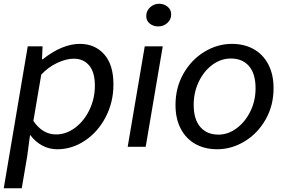

<svg xmlns="http://www.w3.org/2000/svg" viewBox="-34 -783 1522 1024"><path d="M114 -536H193L190 -467H194Q298 -549 392 -549Q472 -549 521.5 -493.5Q571 -438 571 -333Q571 -238 529.5 -158.5Q488 -79 419 -33Q350 13 272 13Q228 13 191 -7Q154 -27 128 -62H126L111 51L82 221H-14ZM472 -326Q472 -398 441.5 -434Q411 -470 360 -470Q319 -470 271 -447.5Q223 -425 186 -385L144 -138Q193 -66 265 -66Q319 -66 367 -102Q415 -138 443.5 -198Q472 -258 472 -326Z M738 -536H834L743 0H647ZM746 -698Q746 -725 766.5 -744Q787 -763 815 -763Q840 -763 859.5 -747.5Q879 -732 879 -706Q879 -679 858.5 -660.5Q838 -642 810 -642Q784 -642 765 -657Q746 -672 746 -698Z M902 -223Q902 -316 944.5 -390.5Q987 -465 1056.5 -507Q1126 -549 1203 -549Q1268 -549 1318 -521.5Q1368 -494 1396.5 -440.5Q1425 -387 1425 -313Q1425 -220 1382.5 -145.5Q1340 -71 1270.5 -29Q1201 13 1124 13Q1059 13 1009 -14.5Q959 -42 930.5 -95.5Q902 -149 902 -223ZM1329 -312Q1329 -390 1294 -430.5Q1259 -471 1197 -471Q1145 -471 1099.5 -438Q1054 -405 1026.5 -348Q999 -291 999 -224Q999 -146 1034.5 -105.5Q1070 -65 1131 -65Q1182 -65 1227.5 -98.5Q1273 -132 1301 -188.5Q1329 -245 1329 -312Z"/></svg>

Font: Nebula Sans Medium
Style: Regular
Weight: 500
Italic angle: -9°
Designer: Paul D. Hunt for Adobe (as Source Sans)
Foundry: Nebula Entertainment & Broadcasting LLC
Version: Version 1.010